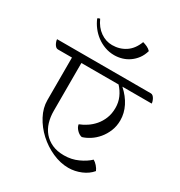

<svg xmlns="http://www.w3.org/2000/svg" viewBox="-258 -1121 1192 1270"><g transform="rotate(30 338.5 -486.0)"><path d="M523 -501Q523 -543 507 -579.5Q491 -616 463 -646H179V-279Q179 -234 191 -194Q203 -154 228.5 -124Q254 -94 292.5 -76.5Q331 -59 384 -59Q441 -59 490 -81.5Q539 -104 569 -133Q584 -125 598.5 -108.5Q613 -92 620 -75Q592 -41 545.5 -21.5Q499 -2 450 -2Q389 -2 327.5 -29.5Q266 -57 217 -102Q168 -147 137.5 -204.5Q107 -262 107 -321V-646H0Q-9 -646 -16 -652Q-23 -658 -28 -667Q-33 -676 -36 -685.5Q-39 -695 -39 -702H677Q686 -702 693 -696Q700 -690 705 -681Q710 -672 713 -662.5Q716 -653 716 -646H492Q541 -602 566.5 -551Q592 -500 592 -446Q592 -401 576.5 -363.5Q561 -326 537 -297.5Q513 -269 483.5 -250Q454 -231 426 -223Q405 -227 386.5 -246.5Q368 -266 366 -286Q393 -296 421 -314.5Q449 -333 471.5 -359Q494 -385 508.5 -420.5Q523 -456 523 -501ZM122 -954Q130 -961 140 -962Q164 -908 205.5 -879Q247 -850 295 -850Q352 -850 396.5 -879.5Q441 -909 464 -970Q482 -965 498 -957.5Q514 -950 526 -937Q516 -902 497 -876.5Q478 -851 453 -833.5Q428 -816 399 -807.5Q370 -799 340 -799Q302 -799 268 -811.5Q234 -824 206 -845Q178 -866 156.5 -894Q135 -922 122 -954Z"/></g></svg>

Font: Gotu
Style: Regular
Weight: 400
Designer: Sarang Kulkarni & Kailash Malviya
Foundry: Ek Type
Version: Version 2.320;hotconv 1.0.109;makeotfexe 2.5.65596; ttfautoh